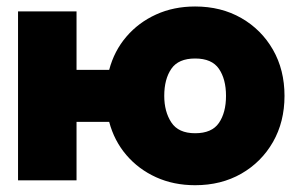

<svg xmlns="http://www.w3.org/2000/svg" viewBox="-20 -542 899 577"><path d="M210 -332H308.1Q323.2 -389.2 359.9 -431.9Q396.5 -474.6 449.2 -498.5Q502 -522.5 566.4 -522.5Q644.5 -522.5 705.1 -487.8Q765.6 -453.1 800.3 -392.6Q835 -332 835 -253.9Q835 -175.8 800.3 -115.2Q765.6 -54.7 705.1 -20Q644.5 14.6 566.4 14.6Q502 14.6 449.2 -9.3Q396.5 -33.2 359.9 -75.9Q323.2 -118.7 308.1 -175.8H210V0H34.2V-507.8H210ZM473.6 -253.9Q473.6 -206.5 494.9 -174.1Q516.1 -141.6 566.4 -141.6Q616.7 -141.6 637.9 -172.6Q659.2 -203.6 659.2 -253.9Q659.2 -304.2 637.9 -335.2Q616.7 -366.2 566.4 -366.2Q516.1 -366.2 494.9 -335.2Q473.6 -304.2 473.6 -253.9Z"/></svg>

Font: Giphurs Black
Style: Regular
Weight: 900
Version: Version 0.920; ttfautohint (v1.8.4.7-5d5b)